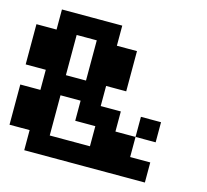

<svg xmlns="http://www.w3.org/2000/svg" viewBox="-121 -1139 1241 1153"><g transform="rotate(15 500.0 -562.5)"><path d="M125 -937.5V-1000H312.5H500V-937.5V-875H562.5H625V-750V-625H562.5H500V-562.5V-500H562.5H625V-437.5V-375H687.5H750V-437.5V-500H812.5H875V-437.5V-375H812.5H750V-312.5V-250H812.5H875V-187.5V-125H500H125V-187.5V-250H62.5H0V-375V-500H62.5H125V-562.5V-625H62.5H0V-750V-875H62.5H125ZM375 -750V-875H312.5H250V-750V-625H312.5H375ZM375 -437.5V-500H312.5H250V-375V-250H375H500V-312.5V-375H437.5H375Z"/></g></svg>

Font: Press Start 2P
Style: Regular
Weight: 500
Monospace: yes
Version: Version 2.14